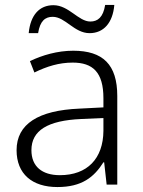

<svg xmlns="http://www.w3.org/2000/svg" viewBox="-20 -839 576 776"><path d="M96 -705H134C142 -755 163 -771 193 -771C244 -771 280 -705 342 -705C399 -705 436 -747 442 -819H405C397 -769 375 -752 345 -752C297 -752 258 -818 196 -818C139 -818 103 -778 96 -705ZM276 -634C212 -634 151 -616 101 -592L119 -546C170 -571 219 -586 274 -586C355 -586 398 -547 398 -442V-405L301 -400C135 -393 47 -338 47 -232C47 -136 110 -83 212 -83C311 -83 360 -123 398 -183H401L411 -93H454V-451C454 -578 396 -634 276 -634ZM308 -358 398 -362V-310C397 -198 333 -131 222 -131C150 -131 107 -166 107 -232C107 -312 173 -352 308 -358Z"/></svg>

Font: Noto Sans Telugu UI Light
Style: Regular
Weight: 300
Designer: Jelle Bosma - Monotype Design Team
Foundry: Monotype Imaging Inc.
Version: Version 2.005